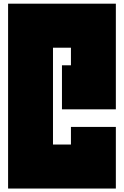

<svg xmlns="http://www.w3.org/2000/svg" viewBox="-20 -997 687 1065"><path d="M622.6 -390.6H323.7V-634.8H373.5V-732.4H273.9V-195.3H373.5V-293H622.6V48.8H24.9V-976.6H622.6Z"/></svg>

Font: Wilelessous
Style: Regular
Weight: 400
Designer: Kristopher Martin
Foundry: Kristopher Martin
Version: Version 1.0; ttfautohint (v1.8.4.7-5d5b)